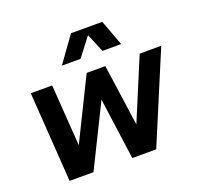

<svg xmlns="http://www.w3.org/2000/svg" viewBox="-125 -864 1050 1004"><g transform="rotate(-20 400.0 -361.5)"><path d="M97 0H230L399 -342L446 0H579L789 -500H669L526 -158L478 -500H374L206 -159L182 -500H63ZM265 -580H369L448 -683L491 -580H595L542 -723H368Z"/></g></svg>

Font: Uncut Sans Semibold
Style: Italic
Weight: 600
Italic angle: -10°
Designer: Kasper Nordkvist
Foundry: Uncut Type
Version: Version 1.111;FEAKit 1.0